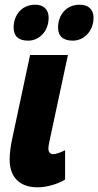

<svg xmlns="http://www.w3.org/2000/svg" viewBox="-20 -787 418 817"><path d="M290 -614C336 -614 378 -653 378 -712C378 -747 356 -767 319 -767C259 -767 227 -720 227 -670C227 -633 249 -614 290 -614ZM100 -614C146 -614 187 -653 187 -712C187 -747 165 -767 130 -767C70 -767 38 -720 38 -670C38 -633 59 -614 100 -614ZM139 10C175 10 221 -1 257 -23V-148C241 -139 218 -131 206 -131C193 -131 186 -141 186 -154C186 -165 188 -172 189 -179L269 -553H108L32 -197C26 -169 21 -136 21 -108C21 -34 63 10 139 10Z"/></svg>

Font: Noto Sans UI Condensed Black
Style: Italic
Weight: 900
Width: 3
Italic angle: -192°
Designer: Monotype Design Team
Foundry: Monotype Imaging Inc.
Version: Version 1.901